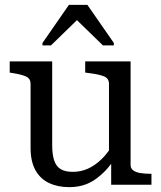

<svg xmlns="http://www.w3.org/2000/svg" viewBox="-20 -761 664 791"><path d="M195 -508V-163Q195 -125 203 -100.5Q211 -76 229.5 -64.5Q248 -53 280 -53Q313 -53 342 -66Q371 -79 397 -104Q414 -120 429 -141V-415Q429 -437 410.5 -445.5Q392 -454 353 -459L331 -462V-508H518V-81Q518 -67 529 -59Q540 -51 558.5 -48Q577 -45 601 -45H604V0H438V-86Q416 -57 393 -38Q366 -14 335 -2Q304 10 265 10Q218 10 182 -7Q146 -24 126 -60Q106 -96 106 -151V-415Q106 -437 88 -445.5Q70 -454 32 -460L20 -462V-508ZM340 -741H264L155 -584V-574H190L297 -678L404 -574H449V-584Z"/></svg>

Font: Roboto Serif 20pt
Style: Regular
Weight: 400
Designer: Greg Gazdowicz
Foundry: Commercial Type
Version: Version 1.008